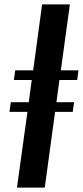

<svg xmlns="http://www.w3.org/2000/svg" viewBox="-20 -851 376 871"><path d="M57 0 104.5 -343.5H23L29 -387.5H110.5L124 -488H43L49 -532H130.5L171 -831H297L256 -532H336L330 -488H249.5L236 -387.5H316L310 -343.5H230L183 0Z"/></svg>

Font: Merriweather 96pt SemiBold
Style: Italic
Weight: 600
Italic angle: -7.8°
Version: Version 2.101